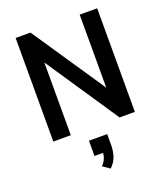

<svg xmlns="http://www.w3.org/2000/svg" viewBox="-174 -823 1061 1228"><g transform="rotate(-20 356.5 -208.5)"><path d="M79 0V-705H180L536 -177H515V-705H634V0H530L177 -526H198V0ZM365 288 317 255Q338 234 346 211Q354 188 354 163L379 177H295V73H419V147Q419 189 407 224Q395 259 365 288Z"/></g></svg>

Font: Nunito Sans 10pt SemiCondensed
Style: Bold
Weight: 700
Width: 4
Designer: Vernon Adams
Foundry: Vernon Adams
Version: Version 3.101;gftools[0.9.27]